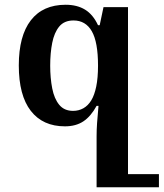

<svg xmlns="http://www.w3.org/2000/svg" viewBox="-20 -522 688 807"><path d="M415 -492H518V265H386V51Q386 24 388 -5Q390 -34 394 -77H386Q362 -33 330.5 -12Q299 9 253 9Q160 9 109.5 -56Q59 -121 59 -247Q59 -371 109.5 -436.5Q160 -502 256 -502Q304 -502 337.5 -481.5Q371 -461 392 -416H399ZM287 -56Q311 -56 330.5 -67Q350 -78 363.5 -100Q377 -122 384.5 -158.5Q392 -195 392 -246Q392 -345 366 -390.5Q340 -436 289 -436Q250 -436 229 -410.5Q208 -385 199.5 -342Q191 -299 191 -246Q191 -194 199.5 -150.5Q208 -107 229 -81.5Q250 -56 287 -56ZM499 265V210H648V265Z"/></svg>

Font: Noto Serif Armenian SemiBold
Style: Regular
Weight: 600
Version: Version 2.007